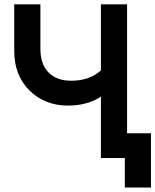

<svg xmlns="http://www.w3.org/2000/svg" viewBox="-20 -720 708 875"><path d="M559.1 -700.2V-112.8H668V134.8H548.8V0H439.9V-279.8Q416.5 -262.7 377 -250.7Q337.4 -238.8 290 -238.8Q184.1 -238.8 114.5 -307.6Q44.9 -376.5 44.9 -487.8V-700.2H164.1V-498Q164.1 -427.2 201.4 -389.6Q238.8 -352.1 304.2 -352.1Q387.7 -352.1 439.9 -398.9V-700.2Z"/></svg>

Font: Cakra Normal
Style: Regular
Weight: 400
Designer: Lucia Kollert, Vojtech Kollert
Foundry: OoM Type
Version: Version 1.000;Glyphs 3.1.1 (3148)